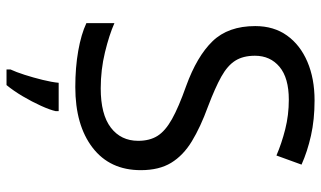

<svg xmlns="http://www.w3.org/2000/svg" viewBox="-218 -546 985 589"><g transform="rotate(90 274.5 -251.5)"><path d="M502 -191Q502 -96 433 -43Q364 10 247 10Q187 10 136 1Q85 -8 51 -24V-110Q87 -94 140.5 -81Q194 -68 251 -68Q331 -68 371.5 -99Q412 -130 412 -183Q412 -218 397 -242Q382 -266 345.5 -286.5Q309 -307 244 -330Q153 -363 106.5 -411Q60 -459 60 -542Q60 -599 89 -639.5Q118 -680 169.5 -702Q221 -724 288 -724Q347 -724 396 -713Q445 -702 485 -684L457 -607Q420 -623 376.5 -634Q333 -645 286 -645Q219 -645 185 -616.5Q151 -588 151 -541Q151 -505 166 -481Q181 -457 215 -438Q249 -419 307 -397Q370 -374 413.5 -347.5Q457 -321 479.5 -284Q502 -247 502 -191ZM321 70Q317 88 304.5 115.5Q292 143 275.5 171Q259 199 241 221H193V209Q201 192 209.5 165.5Q218 139 225 110.5Q232 82 234 61H321Z"/></g></svg>

Font: Noto Sans Buhid
Style: Regular
Weight: 400
Designer: Monotype Design Team
Foundry: Monotype Imaging Inc.
Version: Version 2.001